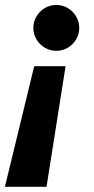

<svg xmlns="http://www.w3.org/2000/svg" viewBox="-25 -553 374 768"><path d="M161.1 194.3H-5.4L111.8 -288.1H237.3ZM292 -441.4Q292 -416.5 279.5 -395.5Q267.1 -374.5 246.1 -362.1Q225.1 -349.6 200.2 -349.6Q175.3 -349.6 154.3 -362.1Q133.3 -374.5 120.8 -395.5Q108.4 -416.5 108.4 -441.4Q108.4 -466.3 120.8 -487.3Q133.3 -508.3 154.3 -520.8Q175.3 -533.2 200.2 -533.2Q225.1 -533.2 246.1 -520.8Q267.1 -508.3 279.5 -487.3Q292 -466.3 292 -441.4Z"/></svg>

Font: Reddit Sans Chocolate ExBold
Style: Italic
Weight: 800
Italic angle: -11.25°
Designer: Stephen Hutchings
Version: Version 1.013